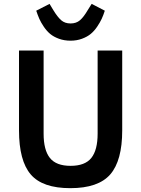

<svg xmlns="http://www.w3.org/2000/svg" viewBox="-20 -959 729 991"><path d="M344.2 -749Q311.5 -749 284.2 -759Q256.8 -769 239 -783.9Q221.2 -798.8 206.3 -820.8Q191.4 -842.8 183.1 -861.6Q174.8 -880.4 167 -903.8L235.8 -939L254.9 -907.2Q276.9 -871.1 295.9 -854.5Q314.9 -837.9 344.2 -837.9Q373.5 -837.9 392.8 -854.5Q412.1 -871.1 433.1 -907.2L453.1 -939L521 -903.8Q513.7 -880.9 504.9 -861.8Q496.1 -842.8 481.2 -820.8Q466.3 -798.8 448.2 -783.9Q430.2 -769 403.1 -759Q376 -749 344.2 -749ZM342.8 12.2Q199.2 12.2 138.7 -58.6Q78.1 -129.4 78.1 -286.1V-698.2H205.1V-269Q205.1 -184.6 237.5 -143.8Q270 -103 344.2 -103Q418.9 -103 451.4 -143.8Q483.9 -184.6 483.9 -269V-698.2H610.8V-286.1Q610.8 -129.9 549.1 -58.8Q487.3 12.2 342.8 12.2Z"/></svg>

Font: Anuphan SemiBold
Style: Bold
Weight: 600
Designer: Mike Abbink, Paul van der Laan, Pieter van Rosmalen, Mint Tantisuwanna
Foundry: Bold Monday; Cadson Demak
Version: Version 3.002;hotconv 1.0.109;makeotfexe 2.5.65596